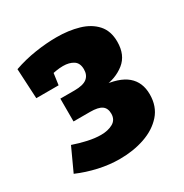

<svg xmlns="http://www.w3.org/2000/svg" viewBox="-115 -878 606 634"><g transform="rotate(-30 187.5 -560.5)"><path d="M165 -334Q126 -334 85.5 -343Q45 -352 8 -368L48 -455Q74 -446 101 -440Q128 -434 151 -434Q178 -434 196.5 -444.5Q215 -455 215 -478Q215 -499 201.5 -508.5Q188 -518 157 -518H94V-605H148Q181 -605 195.5 -616.5Q210 -628 210 -650Q210 -674 194.5 -684Q179 -694 155 -694Q142 -694 127 -691.5Q112 -689 98 -685L119 -703L111 -646H26L20 -760Q60 -774 102.5 -780.5Q145 -787 184 -787Q230 -787 268 -776Q306 -765 328.5 -740Q351 -715 351 -674Q351 -623 318 -597Q285 -571 238 -567L231 -573Q296 -568 326.5 -542Q357 -516 357 -470Q357 -424 330.5 -394Q304 -364 260.5 -349Q217 -334 165 -334Z"/></g></svg>

Font: Bitter Thin ExtraBold
Style: Regular
Weight: 800
Version: Version 3.020